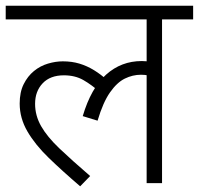

<svg xmlns="http://www.w3.org/2000/svg" viewBox="-20 -642 697 673"><path d="M0 -574V-622H657V-574H548V0H494V-394L524 -369Q512 -375 500 -377.5Q488 -380 474 -380Q445 -380 417.5 -366.5Q390 -353 365.5 -318Q341 -283 322 -219L270 -235Q299 -333 352 -380.5Q405 -428 477 -428Q493 -428 507.5 -425Q522 -422 531 -419V-403L494 -415V-574ZM334 -316Q301 -345 272 -361.5Q243 -378 204 -378Q156 -378 129.5 -350Q103 -322 103 -278Q103 -237 124 -200Q145 -163 188 -122Q231 -81 296 -25L261 11Q199 -42 151 -88.5Q103 -135 76 -181.5Q49 -228 49 -279Q49 -319 63 -347Q77 -375 99 -393Q121 -411 148 -419Q175 -427 200 -427Q232 -427 258.5 -419Q285 -411 309.5 -396Q334 -381 357 -360Z"/></svg>

Font: Noto Sans Devanagari Light
Style: Regular
Weight: 300
Version: Version 2.003